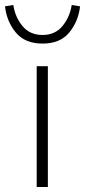

<svg xmlns="http://www.w3.org/2000/svg" viewBox="-54 -743 338 763"><path d="M8.8 -613.8Q-27.3 -657.7 -34.2 -717.8L-1 -723.1Q5.9 -675.3 35.2 -639.6Q64.5 -604 115.2 -604Q165 -604 194.3 -639.6Q223.6 -675.3 231 -723.1L264.2 -717.8Q257.3 -657.7 221.2 -613.8Q185.1 -569.8 115.2 -569.8Q45.4 -569.8 8.8 -613.8ZM91.8 0V-480H136.2V0Z"/></svg>

Font: SourceSansPro-Light
Style: Regular
Weight: 300
Designer: Paul D. Hunt
Foundry: Adobe Systems Incorporated
Version: Version 2.020;PS 2.0;hotconv 1.0.86;makeotf.lib2.5.63406